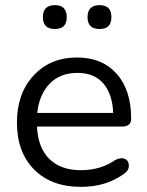

<svg xmlns="http://www.w3.org/2000/svg" viewBox="-20 -719 572 748"><path d="M368 -606Q321 -606 321 -652Q321 -699 368 -699Q414 -699 414 -652Q414 -606 368 -606ZM194 -606Q147 -606 147 -652Q147 -699 194 -699Q240 -699 240 -652Q240 -606 194 -606ZM295 9Q180 9 113 -58.5Q46 -126 46 -242Q46 -355 111 -425Q176 -495 280 -495Q378 -495 434.5 -431.5Q491 -368 491 -257Q491 -226 456 -226H124Q128 -143 172.5 -99.5Q217 -56 295 -56Q372 -56 428 -95Q451 -107 466.5 -100Q482 -93 482 -73.5Q482 -54 462 -41Q393 9 295 9ZM282 -435Q214 -435 173.5 -393Q133 -351 125 -279H421Q418 -353 382.5 -394Q347 -435 282 -435Z"/></svg>

Font: Nunito
Style: Regular
Weight: 400
Designer: Vernon Adams
Foundry: Vernon Adams
Version: Version 3.602